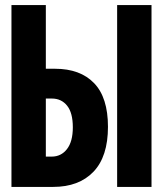

<svg xmlns="http://www.w3.org/2000/svg" viewBox="-20 -734 640 754"><path d="M25 0V-714H160V-464H196Q295 -464 349.5 -407.5Q404 -351 404 -236Q404 -119 347 -59.5Q290 0 189 0ZM440 0V-714H575V0ZM160 -119H183Q220 -119 243 -148.5Q266 -178 266 -234Q266 -291 243.5 -319Q221 -347 184 -347H160Z"/></svg>

Font: Noto Sans Mono ExtraBold
Style: Regular
Weight: 800
Designer: Monotype Design Team
Foundry: Monotype Imaging Inc.
Version: Version 2.014